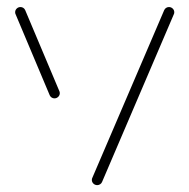

<svg xmlns="http://www.w3.org/2000/svg" viewBox="-20 -539 551 559"><path d="M154.1 -267.8Q154.1 -261.5 149.4 -257Q144.8 -252.6 138.5 -252.6Q134.1 -252.6 130.4 -255Q126.7 -257.4 124.8 -261.5L25.6 -497Q24.1 -499.6 24.1 -503.3Q24.1 -509.6 28.7 -514.1Q33.3 -518.5 39.6 -518.5Q44.1 -518.5 47.8 -516.1Q51.5 -513.7 53.3 -509.6L152.6 -274.1Q154.1 -271.5 154.1 -267.8ZM263 0Q256.7 0 252 -4.4Q247.4 -8.9 247.4 -15.2Q247.4 -18.9 248.9 -21.5L458.1 -509.6Q460 -513.7 463.7 -516.1Q467.4 -518.5 471.9 -518.5Q478.1 -518.5 482.8 -514.1Q487.4 -509.6 487.4 -503.3Q487.4 -499.6 485.9 -497L277 -8.9Q275.2 -4.8 271.3 -2.4Q267.4 0 263 0Z"/></svg>

Font: 26F Galaxy Sans Ultra Light
Style: Regular
Weight: 200
Designer: C₂₉H₂₅N₃O₅
Version: Version 1.100